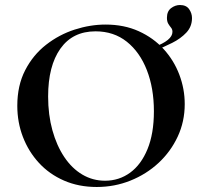

<svg xmlns="http://www.w3.org/2000/svg" viewBox="-20 -734 806 766"><path d="M366 12Q294 12 235.5 -13.5Q177 -39 135.5 -84Q94 -129 71.5 -187.5Q49 -246 49 -312Q49 -393 80.5 -454Q112 -515 164 -555.5Q216 -596 278 -616Q340 -636 401 -636Q475 -636 533.5 -609.5Q592 -583 633 -538Q674 -493 695.5 -436Q717 -379 717 -319Q717 -249 689 -189Q661 -129 612.5 -84Q564 -39 500.5 -13.5Q437 12 366 12ZM399 -13Q455 -13 499 -45Q543 -77 568.5 -139Q594 -201 594 -290Q594 -382 566 -454Q538 -526 486 -567.5Q434 -609 361 -609Q270 -609 221 -540Q172 -471 172 -349Q172 -276 189 -214.5Q206 -153 236.5 -107.5Q267 -62 308.5 -37.5Q350 -13 399 -13ZM598 -532 594 -546Q668 -573 668 -607Q668 -617 662.5 -623.5Q657 -630 651.5 -639Q646 -648 646 -663Q646 -689 662.5 -701.5Q679 -714 698 -714Q723 -714 734.5 -697.5Q746 -681 746 -662Q746 -628 723.5 -604Q701 -580 667 -563Q633 -546 598 -532Z"/></svg>

Font: Cormorant Light
Style: Bold
Weight: 700
Version: Version 4.000